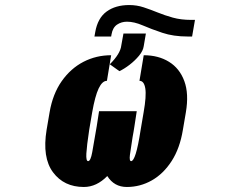

<svg xmlns="http://www.w3.org/2000/svg" viewBox="-20 -740 916 754"><path d="M416.5 -523.1 399.9 -422.6Q381.7 -422.6 367.5 -392.8Q353.3 -362.9 342 -298.7L330.3 -230.1Q320.7 -166.5 319.1 -136.9Q317.5 -107.2 326 -107.2Q335.9 -107.2 342.2 -142.4Q348.4 -177.6 359.7 -243.3L369 -303.3H517L507.8 -243.3Q506 -231.9 504.3 -221.6Q502.5 -211.3 500.7 -201.7Q493.3 -156.2 490.2 -131.7Q487.2 -107.2 495 -107.2Q503.9 -107.2 513.1 -136.5Q522.4 -165.8 532.3 -230.1L544 -298.7Q555.4 -362.9 550.6 -392.8Q545.8 -422.6 527.7 -422.6L544.4 -523.1Q601.9 -523.1 643.6 -497.3Q685.4 -471.6 703.8 -421.7Q722.3 -371.8 709.9 -298.7L698.2 -230.1Q686.4 -157.7 654.1 -107.6Q621.8 -57.5 576.2 -31.6Q530.5 -5.7 478 -5.7Q428.3 -5.7 401.3 -48.7Q359.4 -5.7 309.3 -5.7Q231.2 -5.7 188.2 -63.4Q145.2 -121.1 163 -230.1L174.7 -298.7Q187.1 -371.1 222.3 -421.2Q257.5 -471.2 307.7 -497.2Q358 -523.1 416.5 -523.1ZM730.1 -661.9H745.7L734.4 -596.6H717.3Q660.9 -596.6 617.5 -611.2Q574.2 -625.7 540.5 -640.3Q506.7 -654.8 478.7 -654.8Q456.7 -654.8 439.6 -643.3Q422.6 -631.7 418 -605.1L416.5 -596.6H350.9L354 -614Q363.6 -669 398.6 -694.6Q433.6 -720.2 487.6 -720.2Q517 -720.2 544 -711.3Q571 -702.4 598.9 -691.1Q626.8 -679.7 658.7 -670.8Q690.7 -661.9 730.1 -661.9ZM448.9 -460.6 411.2 -487.6Q452.8 -529.1 456.3 -561.4L464.8 -608.3H552.9L544.4 -558.6Q541.9 -540.5 525.9 -521.1Q509.9 -501.8 488.6 -485.4Q467.3 -469.1 448.9 -460.6Z"/></svg>

Font: Inter UI Extra Bold
Style: Italic
Weight: 800
Italic angle: 9.39999°
Designer: Rasmus Andersson
Foundry: rsms
Version: 3.2;8d6f07862